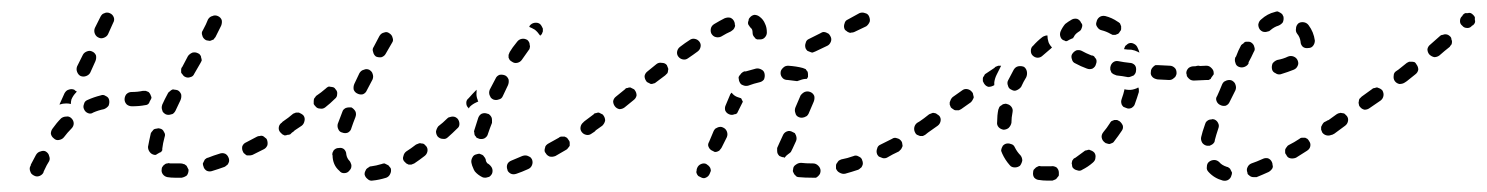

<svg xmlns="http://www.w3.org/2000/svg" viewBox="-20 -299 2602 336"><path d="M298 12Q303 11 307 8Q310 4 310 -2Q309 -4 308 -6Q307 -9 305 -10Q303 -12 301 -12Q299 -13 296 -13Q291 -13 286 -13Q281 -13 278 -13Q275 -14 273 -13Q270 -13 268 -11Q266 -10 265 -8Q263 -6 263 -3Q262 2 265 6Q268 10 273 11Q279 12 286 12Q292 12 298 12ZM66 -17Q68 -21 66 -26Q65 -31 60 -34Q56 -36 51 -34Q46 -33 43 -28Q40 -22 34 -11Q34 -9 33 -8Q32 -6 32 -4Q32 -1 33 1Q34 4 35 5Q37 7 39 8Q44 11 49 9Q54 7 56 3Q56 2 57 0Q62 -11 66 -17ZM377 -10Q379 -11 380 -14Q381 -16 381 -18Q381 -21 380 -23Q378 -28 374 -30Q369 -32 364 -30Q354 -27 344 -23Q342 -23 340 -21Q338 -20 337 -17Q336 -15 335 -13Q335 -10 336 -8Q337 -3 342 0Q347 2 352 0Q362 -3 373 -7Q375 -8 377 -10ZM448 -45Q449 -50 447 -55Q446 -57 444 -58Q442 -60 440 -61Q437 -62 435 -61Q432 -61 430 -60Q420 -55 411 -50Q406 -48 404 -43Q403 -38 405 -34Q406 -31 408 -30Q410 -28 412 -27Q414 -27 417 -27Q419 -27 422 -28Q432 -33 442 -38Q446 -40 448 -45ZM242 -33Q239 -37 239 -42Q241 -53 244 -66Q245 -68 247 -70Q248 -72 250 -73Q253 -74 255 -74Q257 -75 260 -74Q265 -73 267 -68Q270 -64 268 -59Q265 -48 264 -39Q264 -38 264 -36Q263 -35 262 -33Q259 -32 256 -30Q254 -29 253 -28Q253 -28 252 -28Q251 -28 250 -28Q245 -29 242 -33ZM109 -83Q109 -88 105 -92Q101 -96 96 -95Q91 -95 87 -92Q79 -84 72 -74Q69 -70 69 -65Q70 -60 74 -57Q78 -53 83 -54Q89 -55 92 -59Q98 -67 105 -74Q109 -78 109 -83ZM495 -70Q496 -72 496 -75Q497 -77 496 -80Q496 -82 494 -84Q491 -88 486 -89Q481 -90 477 -87Q475 -86 474 -85Q469 -82 468 -77Q467 -72 470 -68Q472 -66 474 -64Q476 -63 478 -62Q481 -62 483 -63Q486 -63 488 -64Q490 -66 491 -67Q493 -68 495 -70ZM263 -111Q263 -108 264 -106Q264 -104 266 -102Q268 -100 270 -99Q272 -98 275 -98Q277 -98 280 -99Q282 -99 284 -101Q286 -103 287 -105Q291 -114 296 -124Q298 -129 297 -134Q295 -139 291 -141Q288 -142 286 -142Q283 -143 281 -142Q279 -141 277 -139Q275 -138 274 -136Q268 -125 264 -116Q263 -113 263 -111ZM170 -114Q172 -119 171 -124Q170 -129 165 -131Q161 -134 156 -132Q144 -129 133 -124Q128 -122 127 -117Q125 -112 127 -108Q129 -103 134 -101Q139 -99 143 -102Q152 -106 162 -108Q167 -110 170 -114ZM211 -113Q206 -113 202 -116Q198 -120 198 -125Q198 -130 201 -134Q205 -138 210 -138Q221 -138 230 -140Q233 -140 235 -140Q238 -139 240 -138Q242 -136 243 -134Q244 -132 245 -129Q245 -129 245 -128Q245 -128 245 -127Q244 -126 244 -125Q242 -122 241 -119Q240 -117 238 -116Q236 -115 234 -115Q224 -113 211 -113ZM84 -116Q84 -116 84 -116Q84 -116 84 -116L93 -136Q96 -141 100 -142Q105 -144 110 -142Q111 -141 112 -140Q114 -140 114 -139Q114 -138 113 -137Q108 -132 105 -125Q104 -121 104 -117Q100 -118 96 -118Q90 -118 84 -116ZM297 -177Q297 -175 297 -172Q298 -170 300 -168Q301 -166 303 -165Q308 -162 313 -164Q318 -165 320 -170L331 -189Q332 -191 333 -193Q333 -196 332 -198Q332 -201 330 -203Q329 -205 326 -206Q322 -208 317 -207Q312 -205 309 -201L299 -182Q297 -180 297 -177ZM115 -173Q117 -168 121 -166Q126 -164 131 -166Q136 -168 138 -172L147 -192Q149 -197 148 -202Q146 -207 141 -209Q137 -211 132 -209Q127 -207 125 -203L115 -183Q113 -178 115 -173ZM334 -237Q335 -232 340 -229Q342 -228 344 -228Q347 -227 349 -228Q352 -229 354 -230Q355 -232 357 -234Q363 -246 367 -254Q369 -259 368 -264Q366 -269 361 -271Q356 -273 352 -271Q347 -270 344 -265Q341 -257 335 -246Q332 -242 334 -237ZM146 -240Q148 -235 153 -233Q157 -231 162 -233Q167 -235 169 -239L178 -259Q181 -264 179 -269Q177 -274 172 -276Q170 -277 167 -277Q165 -277 163 -276Q160 -275 159 -274Q157 -272 156 -270L146 -250Q144 -245 146 -240Z M663 5Q665 1 664 -4Q663 -6 661 -8Q660 -10 657 -11Q655 -12 653 -13Q650 -13 648 -12Q638 -9 630 -8Q627 -8 625 -6Q623 -5 621 -3Q620 -1 619 1Q618 3 618 6Q619 11 623 14Q627 18 632 17Q643 16 656 12Q661 10 663 5ZM811 1Q816 7 824 11Q826 12 829 12Q831 12 834 11Q836 11 838 9Q840 7 841 5Q843 0 841 -5Q839 -9 835 -12Q833 -13 832 -14Q832 -14 832 -14Q832 -14 832 -15Q831 -15 831 -16Q830 -18 830 -20Q829 -23 827 -25Q826 -27 824 -28Q822 -29 819 -30Q817 -30 814 -29Q809 -28 807 -24Q804 -19 805 -14Q806 -9 808 -5Q809 -2 811 1ZM911 -10Q913 -15 911 -20Q910 -22 908 -24Q906 -25 904 -26Q902 -27 899 -27Q897 -27 894 -26Q884 -22 875 -18Q870 -16 868 -12Q866 -7 868 -2Q868 0 870 2Q872 4 874 5Q876 6 879 6Q881 6 884 5Q893 2 904 -3Q909 -5 911 -10ZM574 0Q577 4 582 4Q588 4 591 0Q593 -2 594 -4Q595 -6 595 -9Q595 -11 594 -13Q593 -16 592 -17Q587 -22 586 -29Q586 -34 582 -38Q578 -41 573 -40Q570 -40 568 -39Q566 -38 564 -36Q563 -34 562 -32Q561 -29 562 -27Q562 -19 565 -12Q568 -5 574 0ZM728 -34Q729 -39 726 -43Q724 -45 722 -47Q720 -48 717 -48Q715 -49 713 -48Q710 -47 708 -46Q699 -39 691 -34Q687 -31 686 -26Q684 -21 687 -17Q689 -15 691 -13Q693 -12 695 -11Q698 -11 700 -11Q703 -12 705 -13Q714 -19 723 -26Q727 -29 728 -34ZM974 -40Q976 -42 977 -44Q977 -47 977 -49Q977 -52 975 -54Q974 -56 972 -58Q970 -59 968 -60Q965 -60 963 -60Q960 -60 958 -58Q949 -53 940 -48Q938 -47 936 -45Q934 -43 934 -41Q933 -38 933 -36Q933 -33 935 -31Q937 -27 942 -25Q947 -24 952 -26Q961 -31 971 -37Q973 -38 974 -40ZM810 -67Q810 -64 811 -62Q813 -60 814 -58Q816 -57 819 -56Q824 -55 828 -57Q833 -60 834 -65Q837 -74 841 -84Q841 -87 841 -89Q841 -92 840 -94Q839 -96 837 -98Q835 -100 833 -100Q828 -102 823 -100Q819 -98 817 -93Q813 -81 810 -71Q809 -69 810 -67ZM784 -82Q784 -87 781 -91Q779 -93 777 -94Q775 -95 772 -95Q770 -95 767 -94Q765 -94 763 -92Q755 -84 747 -78Q744 -74 743 -69Q743 -64 746 -60Q750 -56 755 -56Q760 -55 764 -59Q772 -66 780 -74Q784 -77 784 -82ZM1022 -70Q1023 -72 1023 -75Q1024 -77 1023 -80Q1023 -82 1021 -84Q1018 -88 1013 -89Q1008 -90 1004 -87L1001 -85Q997 -82 996 -77Q995 -72 998 -68Q1001 -64 1006 -63Q1011 -62 1015 -65L1018 -67Q1020 -68 1022 -70ZM513 -88Q514 -93 511 -97Q509 -99 507 -100Q505 -101 503 -102Q500 -102 498 -102Q495 -101 493 -100Q485 -93 476 -87Q474 -86 473 -84Q471 -82 471 -79Q470 -77 471 -74Q471 -72 473 -70Q474 -68 476 -67Q478 -65 481 -65Q483 -64 486 -65Q488 -65 490 -67Q499 -73 508 -79Q512 -82 513 -88ZM572 -73Q574 -68 579 -67Q584 -65 589 -67Q594 -70 595 -75Q598 -84 602 -94Q603 -97 603 -99Q603 -102 602 -104Q601 -106 599 -108Q597 -110 595 -111Q593 -111 590 -111Q588 -111 585 -110Q583 -109 581 -107Q580 -106 579 -103Q575 -92 571 -82Q570 -77 572 -73ZM570 -134Q571 -139 567 -143Q566 -145 564 -146Q561 -147 559 -147Q556 -148 554 -147Q552 -146 550 -144Q542 -137 533 -131Q532 -129 530 -127Q529 -125 529 -122Q529 -120 529 -117Q530 -115 532 -113Q535 -109 540 -109Q545 -108 549 -111Q558 -118 566 -126Q570 -129 570 -134ZM796 -119Q796 -124 800 -127Q807 -135 814 -142Q814 -140 814 -138Q813 -131 816 -124Q816 -123 817 -121Q815 -121 814 -120Q807 -117 802 -112Q801 -110 800 -109Q800 -109 800 -110Q800 -110 800 -110Q796 -113 796 -119ZM836 -137Q836 -134 837 -132Q838 -130 839 -128Q841 -126 843 -125Q848 -123 853 -125Q858 -126 860 -131Q864 -140 869 -150Q871 -155 870 -160Q868 -165 864 -167Q859 -169 854 -168Q849 -166 847 -161Q842 -151 837 -142Q836 -139 836 -137ZM599 -142Q601 -137 606 -135Q610 -133 615 -134Q620 -136 622 -141Q627 -150 632 -160Q634 -165 632 -170Q631 -174 626 -177Q621 -179 617 -177Q612 -176 609 -171Q604 -161 600 -152Q598 -147 599 -142ZM870 -203Q870 -201 870 -198Q871 -196 872 -194Q874 -192 876 -191Q880 -188 885 -189Q890 -190 893 -194Q897 -200 905 -211Q907 -213 907 -215Q908 -218 907 -220Q907 -223 906 -225Q905 -227 903 -229Q898 -232 893 -231Q888 -230 885 -226Q876 -215 872 -208Q871 -206 870 -203ZM633 -208Q634 -203 638 -200Q643 -198 648 -199Q653 -201 655 -205L666 -224Q669 -228 667 -233Q666 -238 661 -241Q657 -244 652 -242Q647 -241 644 -236L634 -217Q631 -213 633 -208ZM915 -259Q921 -260 925 -257Q927 -255 928 -253Q929 -251 930 -249Q930 -246 930 -244Q929 -241 928 -239Q926 -238 925 -236Q925 -237 925 -237Q921 -243 916 -247Q911 -250 906 -252Q907 -253 907 -254Q910 -258 915 -259Z M1199 0Q1198 2 1199 4Q1200 7 1202 9Q1204 10 1206 11Q1211 14 1215 12Q1220 10 1222 5Q1223 3 1224 0Q1224 -2 1223 -5Q1222 -7 1220 -9Q1219 -10 1216 -12Q1212 -14 1207 -12Q1202 -10 1200 -5Q1199 -3 1199 0ZM1402 12H1403Q1406 12 1408 12Q1410 11 1412 9Q1414 7 1415 5Q1416 2 1416 0Q1416 -5 1412 -9Q1408 -13 1403 -13H1402Q1390 -13 1382 -14Q1377 -14 1373 -11Q1368 -8 1368 -3Q1367 0 1368 2Q1369 4 1370 6Q1372 8 1374 10Q1376 11 1378 11Q1388 12 1402 12ZM1486 -5Q1488 -6 1489 -9Q1490 -11 1490 -13Q1490 -16 1489 -18Q1488 -23 1483 -25Q1478 -28 1474 -26Q1463 -22 1452 -20Q1450 -19 1448 -18Q1446 -16 1445 -14Q1443 -12 1443 -9Q1443 -7 1443 -4Q1445 1 1449 3Q1454 6 1459 5Q1470 2 1482 -2Q1484 -3 1486 -5ZM1557 -38Q1558 -40 1559 -42Q1560 -44 1559 -47Q1559 -49 1558 -51Q1555 -56 1550 -57Q1545 -59 1541 -56Q1531 -51 1521 -46Q1516 -44 1515 -39Q1513 -34 1515 -29Q1516 -27 1518 -25Q1520 -24 1523 -23Q1525 -22 1527 -22Q1530 -22 1532 -23Q1542 -29 1553 -34Q1555 -36 1557 -38ZM1344 -26Q1342 -28 1341 -30Q1340 -32 1340 -35Q1340 -37 1340 -40Q1342 -44 1344 -49L1350 -62Q1352 -67 1357 -69Q1362 -71 1367 -68Q1369 -67 1371 -66Q1372 -64 1373 -62Q1374 -59 1374 -57Q1374 -54 1373 -52L1367 -39Q1365 -35 1364 -33Q1362 -31 1359 -29Q1356 -27 1353 -23Q1352 -23 1351 -24Q1350 -24 1349 -24Q1346 -25 1344 -26ZM1220 -42Q1222 -37 1227 -35Q1229 -34 1231 -33Q1234 -33 1236 -34Q1239 -35 1240 -37Q1242 -39 1243 -41L1252 -59Q1254 -64 1252 -69Q1250 -74 1245 -76Q1243 -77 1241 -77Q1238 -77 1236 -76Q1234 -75 1232 -74Q1230 -72 1229 -70L1221 -51Q1218 -46 1220 -42ZM1609 -75Q1610 -80 1607 -84Q1606 -86 1604 -88Q1602 -89 1599 -89Q1597 -90 1594 -89Q1592 -89 1590 -87L1585 -84Q1581 -81 1580 -76Q1579 -71 1582 -66Q1583 -64 1585 -63Q1587 -62 1590 -61Q1592 -61 1595 -61Q1597 -62 1599 -63L1604 -67Q1608 -70 1609 -75ZM1039 -88Q1039 -93 1036 -97Q1035 -99 1032 -100Q1030 -101 1028 -102Q1025 -102 1023 -101Q1020 -101 1019 -99Q1008 -91 1003 -87Q999 -84 998 -79Q997 -74 1000 -70Q1003 -66 1008 -65Q1013 -64 1017 -67Q1023 -71 1034 -79Q1038 -83 1039 -88ZM1372 -101Q1373 -96 1378 -94Q1380 -93 1383 -93Q1385 -93 1388 -94Q1390 -95 1392 -96Q1394 -98 1395 -100L1404 -121Q1406 -126 1405 -131Q1403 -136 1398 -138Q1393 -140 1388 -138Q1384 -136 1381 -132L1372 -111Q1370 -106 1372 -101ZM1249 -106Q1251 -101 1256 -99Q1258 -98 1261 -98Q1263 -98 1265 -99Q1268 -99 1270 -101Q1271 -103 1272 -105L1280 -121L1277 -127Q1274 -128 1271 -129Q1265 -131 1261 -136Q1260 -136 1260 -137Q1259 -136 1259 -135Q1258 -135 1258 -134L1250 -115Q1248 -111 1249 -106ZM1094 -132Q1094 -137 1091 -141Q1090 -143 1087 -144Q1085 -145 1083 -146Q1080 -146 1078 -145Q1075 -145 1074 -143L1058 -130Q1054 -127 1053 -122Q1053 -117 1056 -113Q1059 -109 1064 -108Q1069 -108 1073 -111L1089 -124Q1093 -127 1094 -132ZM1276 -169Q1274 -167 1273 -165Q1272 -163 1273 -160Q1273 -158 1274 -156Q1276 -151 1280 -150Q1284 -148 1289 -149Q1300 -153 1309 -155Q1314 -156 1317 -160Q1319 -165 1318 -170Q1317 -175 1313 -177Q1308 -180 1303 -179Q1295 -177 1285 -174Q1283 -174 1282 -174Q1281 -173 1280 -173L1279 -172Q1277 -171 1276 -169ZM1148 -171Q1149 -173 1149 -175Q1150 -178 1149 -180Q1148 -183 1147 -185Q1144 -189 1138 -189Q1133 -190 1129 -187L1113 -174Q1109 -171 1108 -166Q1108 -161 1111 -157Q1112 -155 1115 -154Q1117 -153 1119 -152Q1122 -152 1124 -153Q1126 -153 1128 -155L1144 -167Q1146 -169 1148 -171ZM1350 -162Q1346 -166 1346 -171Q1346 -174 1347 -176Q1348 -178 1350 -180Q1352 -182 1354 -183Q1357 -184 1359 -184Q1374 -183 1385 -180Q1388 -179 1390 -178Q1391 -176 1393 -174Q1394 -172 1394 -169Q1394 -167 1394 -164Q1393 -163 1393 -163Q1393 -162 1392 -161Q1386 -161 1381 -159Q1378 -158 1375 -157Q1368 -158 1359 -159Q1353 -159 1350 -162ZM1206 -217Q1207 -222 1204 -226Q1201 -230 1196 -231Q1191 -232 1187 -229Q1179 -224 1170 -217Q1166 -214 1165 -209Q1164 -204 1167 -200Q1170 -196 1175 -195Q1180 -194 1184 -197Q1193 -203 1201 -209Q1205 -212 1206 -217ZM1390 -224Q1388 -219 1390 -214Q1391 -212 1393 -210Q1395 -209 1398 -208Q1400 -207 1402 -207Q1405 -208 1407 -209L1428 -219Q1432 -221 1434 -226Q1436 -231 1433 -236Q1432 -238 1430 -240Q1428 -241 1426 -242Q1424 -243 1421 -243Q1419 -243 1416 -241L1396 -231Q1391 -229 1390 -224ZM1298 -237Q1299 -235 1301 -233Q1302 -231 1305 -230Q1307 -230 1310 -230Q1315 -230 1318 -233Q1322 -237 1322 -242Q1322 -251 1319 -257Q1316 -265 1309 -270Q1305 -273 1300 -273Q1295 -272 1292 -268Q1290 -266 1290 -263Q1289 -261 1289 -259Q1289 -256 1291 -254Q1292 -252 1294 -250Q1297 -248 1297 -242Q1297 -239 1298 -237ZM1263 -247Q1265 -249 1266 -252Q1267 -254 1266 -256Q1266 -259 1265 -261Q1263 -266 1258 -268Q1253 -269 1248 -267Q1240 -263 1230 -257Q1225 -254 1224 -249Q1223 -244 1225 -240Q1228 -235 1233 -234Q1238 -233 1242 -235Q1252 -241 1259 -244Q1262 -246 1263 -247ZM1458 -258Q1456 -253 1458 -248Q1459 -246 1461 -245Q1463 -243 1466 -242Q1468 -241 1470 -242Q1473 -242 1475 -243L1496 -253Q1500 -256 1502 -261Q1503 -265 1501 -270Q1499 -275 1494 -276Q1489 -278 1484 -276L1464 -265Q1459 -263 1458 -258Z M1822 17Q1825 16 1827 15Q1829 14 1830 12Q1832 10 1833 8Q1833 5 1833 3Q1833 -2 1829 -6Q1824 -9 1819 -8Q1815 -8 1811 -8Q1806 -8 1802 -8Q1799 -9 1797 -8Q1795 -7 1793 -6Q1791 -4 1789 -2Q1788 0 1788 2Q1787 8 1790 12Q1794 16 1799 16Q1805 17 1811 17Q1817 17 1822 17ZM1897 -23Q1898 -28 1895 -32Q1893 -34 1891 -35Q1889 -36 1886 -37Q1884 -37 1882 -36Q1879 -36 1877 -34Q1869 -28 1862 -23Q1859 -22 1858 -20Q1856 -18 1856 -16Q1855 -13 1856 -11Q1856 -8 1857 -6Q1860 -2 1865 -1Q1870 1 1874 -2Q1884 -7 1892 -14Q1897 -18 1897 -23ZM1756 -6Q1761 -6 1765 -9Q1768 -13 1769 -18Q1769 -23 1766 -27Q1760 -33 1756 -41Q1754 -46 1749 -47Q1744 -49 1739 -47Q1737 -46 1735 -44Q1734 -42 1733 -40Q1732 -37 1732 -35Q1733 -32 1734 -30Q1739 -19 1747 -10Q1750 -6 1756 -6ZM1945 -79Q1943 -84 1939 -87Q1937 -88 1935 -89Q1932 -89 1930 -89Q1927 -88 1925 -87Q1923 -85 1922 -83Q1917 -75 1911 -68Q1907 -63 1908 -58Q1909 -53 1913 -50Q1915 -48 1917 -48Q1919 -47 1922 -47Q1924 -48 1927 -49Q1929 -50 1930 -52Q1937 -61 1943 -70Q1946 -74 1945 -79ZM1626 -87Q1627 -92 1624 -96Q1622 -98 1620 -99Q1618 -101 1616 -101Q1613 -102 1611 -101Q1608 -100 1606 -99Q1596 -91 1590 -87Q1588 -86 1586 -84Q1585 -82 1585 -79Q1584 -77 1585 -74Q1585 -72 1587 -70Q1590 -66 1595 -65Q1600 -64 1604 -67Q1610 -71 1621 -79Q1625 -82 1626 -87ZM1728 -76Q1731 -73 1736 -72Q1741 -72 1745 -75Q1749 -79 1750 -84Q1750 -93 1752 -103Q1753 -108 1750 -112Q1747 -116 1742 -117Q1740 -118 1737 -117Q1735 -117 1733 -115Q1731 -114 1729 -112Q1728 -110 1727 -107Q1725 -97 1725 -86Q1724 -80 1728 -76ZM1682 -124Q1683 -126 1684 -128Q1684 -131 1683 -133Q1683 -136 1681 -138Q1678 -142 1673 -143Q1668 -144 1664 -141L1647 -129Q1645 -127 1644 -125Q1643 -123 1642 -120Q1642 -118 1642 -116Q1643 -113 1644 -111Q1646 -109 1648 -108Q1650 -106 1653 -106Q1655 -106 1658 -106Q1660 -107 1662 -108L1679 -120Q1681 -122 1682 -124ZM1973 -142Q1973 -144 1972 -146Q1969 -144 1965 -143Q1959 -141 1952 -142Q1950 -142 1948 -143Q1946 -134 1943 -126Q1942 -123 1942 -121Q1942 -119 1943 -116Q1944 -114 1946 -112Q1948 -111 1951 -110Q1955 -108 1960 -110Q1965 -113 1966 -117Q1970 -128 1973 -138Q1973 -140 1973 -142ZM1744 -149Q1745 -144 1750 -142Q1755 -139 1759 -141Q1764 -143 1767 -147Q1771 -156 1776 -164Q1778 -169 1777 -174Q1776 -179 1772 -182Q1767 -184 1762 -183Q1757 -182 1754 -177Q1749 -168 1744 -158Q1742 -154 1744 -149ZM1710 -147Q1705 -148 1702 -153Q1701 -155 1700 -157Q1700 -159 1700 -162Q1700 -164 1702 -166Q1703 -169 1705 -170L1720 -180L1722 -182Q1724 -183 1727 -184Q1729 -184 1732 -184Q1728 -176 1724 -168Q1721 -162 1720 -155Q1720 -153 1720 -150Q1715 -147 1710 -147ZM2087 -162Q2090 -166 2091 -171Q2091 -173 2090 -176Q2089 -178 2087 -180Q2085 -182 2083 -183Q2081 -183 2078 -184H2077Q2072 -184 2068 -180Q2065 -176 2065 -171Q2065 -169 2066 -166Q2067 -164 2068 -162Q2070 -160 2072 -159Q2075 -159 2077 -159H2078Q2083 -158 2087 -162ZM2031 -160Q2033 -161 2035 -163Q2037 -164 2038 -167Q2039 -169 2039 -171Q2039 -177 2036 -180Q2032 -184 2027 -184L2007 -185Q2004 -185 2002 -185Q2000 -184 1998 -182Q1996 -180 1995 -178Q1994 -176 1994 -173Q1993 -168 1997 -164Q2000 -161 2006 -160L2026 -159Q2029 -159 2031 -160ZM1959 -165Q1962 -166 1964 -167Q1966 -169 1967 -171Q1968 -173 1968 -175Q1969 -181 1966 -185Q1962 -189 1957 -189Q1947 -190 1937 -192Q1932 -193 1928 -190Q1924 -187 1923 -181Q1923 -179 1923 -177Q1924 -174 1925 -172Q1927 -170 1929 -169Q1931 -168 1934 -167Q1944 -166 1954 -164Q1957 -164 1959 -165ZM1892 -179Q1897 -182 1898 -187Q1899 -189 1899 -192Q1899 -194 1898 -196Q1896 -198 1895 -200Q1893 -202 1890 -202Q1880 -206 1873 -210Q1869 -212 1864 -211Q1859 -209 1856 -204Q1854 -200 1856 -195Q1857 -190 1862 -188Q1871 -183 1882 -179Q1887 -177 1892 -179ZM1784 -210Q1784 -205 1787 -202Q1791 -198 1796 -198Q1801 -198 1805 -202Q1812 -208 1819 -214Q1820 -215 1820 -215Q1821 -216 1821 -216Q1817 -220 1815 -225Q1813 -231 1813 -237Q1810 -237 1808 -236Q1805 -235 1804 -234Q1795 -227 1788 -219Q1784 -216 1784 -210ZM1951 -220Q1953 -222 1955 -223Q1960 -225 1965 -222Q1969 -220 1971 -215Q1973 -211 1974 -207Q1973 -207 1972 -208Q1966 -211 1960 -212Q1953 -212 1947 -213Q1947 -214 1948 -215Q1948 -216 1948 -216Q1949 -219 1951 -220ZM1836 -234Q1834 -239 1836 -244Q1839 -251 1844 -257Q1849 -261 1856 -265Q1860 -267 1865 -266Q1870 -264 1872 -259Q1874 -257 1874 -255Q1874 -252 1873 -250Q1872 -247 1871 -246Q1869 -244 1867 -243Q1861 -239 1859 -234Q1859 -234 1858 -233Q1858 -233 1858 -232Q1858 -232 1857 -232Q1852 -230 1847 -227Q1846 -227 1845 -227Q1844 -227 1843 -228Q1838 -229 1836 -234ZM1904 -269Q1900 -266 1899 -261Q1897 -256 1900 -252Q1903 -247 1908 -246Q1916 -244 1923 -240Q1925 -239 1927 -238Q1930 -238 1932 -238Q1935 -239 1937 -240Q1939 -242 1940 -244Q1942 -246 1942 -248Q1942 -251 1942 -253Q1941 -256 1940 -258Q1938 -260 1936 -261Q1926 -268 1914 -271Q1908 -272 1904 -269Z M2129 16Q2134 13 2135 8Q2136 6 2136 3Q2135 1 2134 -1Q2133 -4 2131 -5Q2129 -7 2127 -7Q2118 -10 2114 -15Q2110 -19 2105 -19Q2100 -19 2096 -16Q2092 -13 2092 -7Q2091 -2 2095 2Q2105 13 2120 17Q2125 18 2129 16ZM2204 -1Q2206 -3 2207 -5Q2208 -8 2207 -10Q2207 -13 2206 -15Q2204 -20 2199 -22Q2194 -23 2190 -21Q2179 -16 2170 -13Q2165 -11 2163 -6Q2161 -2 2163 3Q2163 6 2165 7Q2167 9 2169 10Q2171 11 2174 11Q2176 11 2179 11Q2189 7 2200 2Q2202 1 2204 -1ZM2273 -43Q2274 -48 2271 -52Q2270 -54 2268 -56Q2266 -57 2264 -58Q2261 -58 2259 -58Q2256 -58 2254 -56Q2245 -50 2235 -45Q2233 -44 2232 -42Q2230 -40 2229 -37Q2229 -35 2229 -32Q2229 -30 2231 -28Q2233 -23 2238 -22Q2243 -21 2248 -23Q2257 -29 2267 -35Q2272 -38 2273 -43ZM2084 -49Q2087 -45 2092 -44Q2094 -44 2097 -44Q2099 -45 2101 -46Q2103 -47 2105 -50Q2106 -52 2106 -54Q2108 -62 2112 -74Q2114 -79 2112 -83Q2110 -88 2105 -90Q2102 -91 2100 -90Q2097 -90 2095 -89Q2093 -88 2091 -86Q2090 -85 2089 -82Q2084 -68 2082 -59Q2081 -54 2084 -49ZM2319 -70Q2320 -72 2320 -75Q2321 -77 2320 -80Q2320 -82 2318 -84Q2315 -88 2310 -89Q2305 -90 2301 -87L2297 -85Q2295 -83 2294 -81Q2293 -79 2292 -77Q2292 -74 2292 -72Q2293 -69 2294 -67Q2297 -63 2302 -62Q2307 -61 2312 -64L2315 -67Q2317 -68 2319 -70ZM2114 -140 2110 -131Q2107 -127 2109 -122Q2111 -117 2116 -115Q2120 -113 2125 -114Q2130 -116 2132 -121L2136 -129L2142 -141Q2144 -146 2142 -151Q2141 -155 2136 -158Q2134 -159 2131 -159Q2129 -159 2126 -158Q2124 -157 2122 -156Q2120 -154 2119 -152ZM2104 -169Q2104 -169 2104 -170Q2104 -170 2104 -171Q2104 -174 2103 -176Q2102 -178 2100 -180Q2098 -182 2096 -183Q2094 -184 2091 -184L2069 -183Q2064 -183 2060 -180Q2056 -176 2056 -171Q2057 -168 2057 -166Q2058 -164 2060 -162Q2062 -160 2064 -159Q2067 -158 2069 -158L2091 -159Q2093 -159 2095 -159Q2097 -160 2099 -161V-162Q2101 -165 2104 -169ZM2251 -184Q2253 -188 2251 -193Q2249 -198 2244 -200Q2239 -202 2234 -200Q2226 -196 2215 -194Q2210 -192 2207 -188Q2205 -183 2206 -178Q2207 -173 2212 -171Q2216 -168 2221 -169Q2234 -173 2244 -177Q2249 -179 2251 -184ZM2143 -200 2142 -199Q2140 -194 2142 -189Q2143 -184 2148 -182Q2153 -180 2158 -182Q2163 -184 2165 -188V-190Q2170 -199 2174 -208Q2177 -212 2175 -217Q2174 -222 2169 -225Q2167 -226 2165 -226Q2162 -226 2160 -226Q2157 -225 2156 -223Q2154 -222 2152 -220Q2147 -211 2143 -200ZM2262 -260Q2256 -261 2252 -258Q2248 -254 2248 -249Q2247 -244 2250 -240Q2255 -234 2256 -226Q2256 -221 2260 -217Q2264 -214 2270 -215Q2275 -215 2278 -219Q2281 -223 2281 -228Q2279 -243 2270 -255Q2267 -259 2262 -260ZM2182 -256Q2182 -251 2185 -247Q2187 -245 2189 -244Q2191 -243 2194 -243Q2196 -243 2199 -244Q2201 -244 2203 -246Q2210 -252 2217 -254Q2222 -256 2225 -260Q2227 -265 2226 -270Q2225 -272 2224 -274Q2222 -276 2220 -277Q2218 -278 2216 -279Q2213 -279 2211 -278Q2198 -275 2187 -265Q2183 -262 2182 -256Z M2339 -87Q2340 -92 2337 -96Q2335 -98 2333 -100Q2331 -101 2329 -101Q2326 -102 2324 -101Q2322 -101 2319 -99L2301 -86Q2299 -84 2297 -82Q2296 -80 2296 -78Q2295 -75 2296 -73Q2296 -70 2298 -68Q2299 -66 2301 -65Q2303 -64 2306 -63Q2308 -63 2311 -63Q2313 -64 2315 -65L2334 -79Q2338 -82 2339 -87ZM2401 -131Q2402 -136 2399 -141Q2397 -143 2395 -144Q2393 -145 2390 -146Q2388 -146 2386 -145Q2383 -145 2381 -143L2363 -130Q2361 -128 2359 -126Q2358 -124 2358 -122Q2357 -119 2358 -117Q2358 -114 2360 -112Q2363 -108 2368 -107Q2373 -107 2377 -110L2396 -123Q2400 -126 2401 -131ZM2442 -157 2457 -169Q2461 -172 2462 -177Q2462 -182 2459 -186Q2458 -188 2456 -190Q2453 -191 2451 -191Q2449 -191 2446 -191Q2444 -190 2442 -189L2427 -177L2424 -175Q2419 -172 2419 -167Q2418 -161 2421 -157Q2424 -153 2429 -152Q2435 -152 2439 -155ZM2520 -221Q2521 -223 2521 -226Q2521 -228 2520 -230Q2520 -233 2518 -235Q2516 -237 2514 -238Q2512 -239 2509 -239Q2507 -239 2505 -238Q2502 -238 2500 -236Q2492 -229 2483 -221Q2479 -218 2478 -213Q2478 -208 2481 -204Q2485 -200 2490 -199Q2495 -199 2499 -202Q2508 -210 2517 -217Q2518 -219 2520 -221ZM2561 -259Q2562 -262 2561 -264Q2561 -267 2561 -269Q2560 -271 2558 -273Q2556 -275 2554 -276Q2551 -277 2549 -276Q2546 -276 2544 -276Q2542 -275 2540 -273L2539 -271Q2535 -268 2535 -262Q2535 -257 2539 -254Q2542 -250 2548 -250Q2553 -250 2556 -254L2558 -255Q2560 -257 2561 -259Z"/></svg>

Font: FRB American Cursive Guidelines Dashed
Style: Italic
Weight: 400
Italic angle: -25°
Version: Version 2.0;Modular Font Editor K font №1